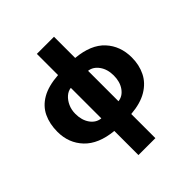

<svg xmlns="http://www.w3.org/2000/svg" viewBox="-263 -930 1339 1339"><g transform="rotate(-45 407.0 -260.0)"><path d="M492 -760V-551Q635 -538 704.5 -462.5Q774 -387 774 -274Q774 -200 744.5 -140.5Q715 -81 652.5 -43.5Q590 -6 492 2V240H325V2Q183 -12 111.5 -87.5Q40 -163 40 -274Q40 -352 68.5 -412Q97 -472 159.5 -508Q222 -544 323 -551V-760ZM323 -425Q295 -422 271 -401Q247 -380 232 -347Q217 -314 217 -274Q217 -212 246.5 -170.5Q276 -129 323 -124ZM492 -424V-124Q537 -129 566.5 -170.5Q596 -212 596 -274Q596 -336 566 -377.5Q536 -419 492 -424Z"/></g></svg>

Font: Noto Sans Disp ExtBd
Style: Regular
Weight: 800
Designer: Monotype Design Team
Foundry: Monotype Imaging Inc.
Version: Version 2.000;GOOG;noto-source:20170915:90ef993387c0; ttfaut